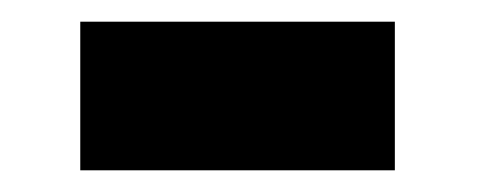

<svg xmlns="http://www.w3.org/2000/svg" viewBox="-20 -345 448 177"><path d="M344 -325H54V-188H344Z"/></svg>

Font: United Sans Black
Style: Regular
Weight: 900
Designer: Pablo Impallari, Rodrigo Fuenzalida (Modified by Dan O. Williams)
Version: Version 1.000;PS 001.000;hotconv 1.0.88;makeotf.lib2.5.64775